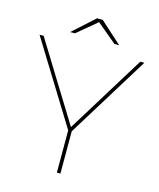

<svg xmlns="http://www.w3.org/2000/svg" viewBox="-126 -956 863 1044"><g transform="rotate(15 305.0 -433.5)"><path d="M600 -700H577L305 -259L33 -700H10L295 -238V0H315V-238ZM305 -850 416 -757H443L321 -867H289L167 -757H194Z"/></g></svg>

Font: Montserrat-Alt1 Thin
Style: Regular
Weight: 100
Designer: Differentunic
Foundry: Differentunic
Version: Version 7.222